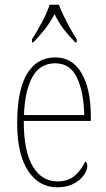

<svg xmlns="http://www.w3.org/2000/svg" viewBox="-20 -786 452 816"><path d="M223 10Q145 10 99 -60.5Q53 -131 53 -262Q53 -403 95 -472.5Q137 -542 215 -542Q288 -542 327 -474.5Q366 -407 366 -291V-272H81Q81 -142 119.5 -78.5Q158 -15 224 -15Q271 -15 299.5 -41Q328 -67 342 -100Q351 -95 351 -79Q351 -63 336.5 -42Q322 -21 293.5 -5.5Q265 10 223 10ZM338 -297Q336 -395 307 -456Q278 -517 215 -517Q149 -517 117 -457.5Q85 -398 82 -297ZM116 -619Q135 -648 157.5 -690Q180 -732 191 -766H230Q243 -732 265 -690Q287 -648 306 -619V-606H300Q269 -638 249.5 -663.5Q230 -689 212 -726Q192 -689 172 -663.5Q152 -638 122 -606H116Z"/></svg>

Font: Noto Serif Armenian Condensed Thin
Style: Regular
Weight: 100
Width: 3
Designer: Monotype Design Team
Foundry: Monotype Imaging Inc.
Version: Version 2.008; ttfautohint (v1.8.4.7-5d5b)